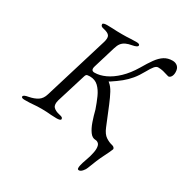

<svg xmlns="http://www.w3.org/2000/svg" viewBox="-217 -821 1143 1191"><g transform="rotate(30 354.5 -225.0)"><path d="M513 215Q504 215 503 206Q502 197 505 184.5Q508 172 511 162Q517 145 522 130Q527 115 531 102Q536 84 538.5 70Q541 56 541 45Q541 19 530.5 9.5Q520 0 508 0Q485 0 467.5 -24Q450 -48 437 -85.5Q424 -123 414 -163Q400 -204 383.5 -241Q367 -278 343 -301Q319 -324 282 -324Q261 -324 256.5 -318.5Q252 -313 250 -305L186 -98Q176 -63 190 -47Q204 -31 237 -24Q252 -21 257 -17Q262 -13 262 -6Q262 0 253 2.5Q244 5 232 5Q207 5 191 3.5Q175 2 160 1Q145 0 124 0Q89 0 65.5 2.5Q42 5 4 5Q-8 5 -14 2.5Q-20 0 -20 -6Q-20 -18 16 -24Q53 -31 77.5 -47Q102 -63 112 -98L250 -550Q261 -585 251.5 -600Q242 -615 209 -622Q194 -625 189.5 -630Q185 -635 185 -642Q185 -648 194 -650.5Q203 -653 215 -653Q240 -653 256 -652Q272 -651 287 -650.5Q302 -650 323 -650Q343 -650 356.5 -650.5Q370 -651 385 -652Q400 -653 425 -653Q449 -653 449 -642Q449 -635 439 -630Q429 -625 412 -622Q388 -618 370.5 -610Q353 -602 342 -588Q331 -574 324 -550L276 -392Q266 -358 294 -358Q331 -358 371 -376.5Q411 -395 450.5 -432.5Q490 -470 524 -527Q550 -572 572 -602.5Q594 -633 619 -649Q644 -665 678 -665Q700 -665 714.5 -651.5Q729 -638 729 -611Q729 -591 721 -579Q713 -567 702 -567Q674 -576 657 -580Q640 -584 621 -584Q608 -584 595.5 -569Q583 -554 566 -523Q544 -483 521 -455.5Q498 -428 471 -406Q444 -384 406 -359Q399 -355 398 -355Q397 -355 403 -350Q423 -334 439 -304Q455 -274 472 -233L527 -99Q543 -60 566.5 -44.5Q590 -29 613 -24Q623 -22 628.5 -15.5Q634 -9 632 -3Q625 16 602.5 60Q580 104 554 174Q550 186 537.5 200.5Q525 215 513 215Z"/></g></svg>

Font: EB Garamond
Style: Italic
Weight: 400
Italic angle: -17.2°
Designer: Georg Duffner and Octavio Pardo
Foundry: Georg Duffner
Version: Version 1.001